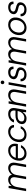

<svg xmlns="http://www.w3.org/2000/svg" viewBox="2315 -3075 772 5442"><g transform="rotate(-90 2701.0 -354.0)"><path d="M4 0 92 -496H155L148 -412H151Q181 -455 225 -481.5Q269 -508 326 -508Q359 -508 388.5 -498.5Q418 -489 439.5 -466Q461 -443 470 -403H473Q503 -452 554 -480Q605 -508 659 -508Q712 -508 750 -485Q788 -462 804 -414.5Q820 -367 807 -293L755 0H685L735 -285Q750 -367 724 -407Q698 -447 639 -447Q599 -447 563 -428.5Q527 -410 501 -373.5Q475 -337 464 -283L414 0H344L394 -285Q409 -367 383 -407Q357 -447 298 -447Q257 -447 220.5 -425Q184 -403 157.5 -361Q131 -319 120 -257L74 0Z M1065 12Q998 12 950.5 -19Q903 -50 881.5 -105.5Q860 -161 870 -236Q878 -297 903 -347Q928 -397 966.5 -433Q1005 -469 1053.5 -488.5Q1102 -508 1159 -508Q1229 -508 1273.5 -477.5Q1318 -447 1337 -397.5Q1356 -348 1348 -290Q1347 -278 1344.5 -263Q1342 -248 1338 -233H923L933 -293H1281Q1288 -342 1272 -376.5Q1256 -411 1224 -429.5Q1192 -448 1146 -448Q1101 -448 1058.5 -428Q1016 -408 985.5 -369.5Q955 -331 944 -274L939 -247Q928 -182 944.5 -137.5Q961 -93 996 -70.5Q1031 -48 1076 -48Q1132 -48 1174.5 -74Q1217 -100 1241 -146H1309Q1289 -101 1253.5 -65Q1218 -29 1170.5 -8.5Q1123 12 1065 12Z M1597 12Q1531 12 1482 -19Q1433 -50 1410 -106Q1387 -162 1397 -236Q1405 -296 1431 -346.5Q1457 -397 1496.5 -433Q1536 -469 1585.5 -488.5Q1635 -508 1689 -508Q1776 -508 1827 -463Q1878 -418 1880 -343H1810Q1809 -394 1771.5 -421Q1734 -448 1678 -448Q1631 -448 1586 -423.5Q1541 -399 1509.5 -352.5Q1478 -306 1469 -238Q1463 -191 1471.5 -155.5Q1480 -120 1500 -95.5Q1520 -71 1548 -59Q1576 -47 1608 -47Q1645 -47 1678.5 -59.5Q1712 -72 1738 -95Q1764 -118 1777 -153H1847Q1829 -105 1792 -67.5Q1755 -30 1705.5 -9Q1656 12 1597 12Z M2063 12Q2003 12 1966.5 -9Q1930 -30 1915 -64Q1900 -98 1906 -137Q1913 -190 1945.5 -226.5Q1978 -263 2031 -282Q2084 -301 2150 -301H2286Q2295 -349 2285.5 -382Q2276 -415 2249.5 -431.5Q2223 -448 2180 -448Q2128 -448 2085.5 -421.5Q2043 -395 2025 -344H1951Q1967 -398 2004 -434.5Q2041 -471 2090.5 -489.5Q2140 -508 2191 -508Q2259 -508 2299 -482.5Q2339 -457 2353.5 -411.5Q2368 -366 2357 -305L2303 0H2239L2249 -96H2246Q2232 -75 2214 -55Q2196 -35 2173.5 -20.5Q2151 -6 2123.5 3Q2096 12 2063 12ZM2080 -50Q2116 -50 2148 -64Q2180 -78 2206 -103Q2232 -128 2250 -162.5Q2268 -197 2275 -237L2276 -241H2145Q2092 -241 2056 -228Q2020 -215 2001.5 -192.5Q1983 -170 1980 -140Q1974 -100 1999.5 -75Q2025 -50 2080 -50Z M2399 0 2487 -496H2551L2542 -410H2545Q2579 -458 2626 -483Q2673 -508 2729 -508Q2788 -508 2827 -483.5Q2866 -459 2880.5 -411.5Q2895 -364 2883 -293L2831 0H2761L2811 -285Q2826 -366 2799 -406.5Q2772 -447 2706 -447Q2661 -447 2621.5 -425.5Q2582 -404 2554.5 -362.5Q2527 -321 2515 -260L2469 0Z M2934 0 3022 -496H3092L3004 0ZM3087 -617Q3066 -617 3051 -632Q3036 -647 3036 -669Q3036 -692 3051 -706Q3066 -720 3087 -720Q3108 -720 3123 -706Q3138 -692 3138 -669Q3138 -647 3123 -632Q3108 -617 3087 -617Z M3301 12Q3242 12 3200 -8.5Q3158 -29 3136 -66.5Q3114 -104 3117 -157H3186Q3185 -124 3199 -99.5Q3213 -75 3242 -62.5Q3271 -50 3313 -50Q3351 -50 3377.5 -61Q3404 -72 3420 -92Q3436 -112 3439 -137Q3443 -167 3430 -183.5Q3417 -200 3390 -209Q3363 -218 3324 -226Q3297 -232 3269 -242Q3241 -252 3219 -268.5Q3197 -285 3185 -309.5Q3173 -334 3178 -366Q3184 -409 3210.5 -440.5Q3237 -472 3280 -490Q3323 -508 3376 -508Q3452 -508 3495.5 -469.5Q3539 -431 3534 -357H3464Q3467 -398 3441.5 -422Q3416 -446 3365 -446Q3317 -446 3286.5 -425Q3256 -404 3252 -369Q3249 -348 3261 -333Q3273 -318 3298 -307.5Q3323 -297 3358 -289Q3390 -282 3419.5 -272.5Q3449 -263 3471.5 -247.5Q3494 -232 3505.5 -207Q3517 -182 3512 -144Q3507 -99 3478 -63.5Q3449 -28 3404 -8Q3359 12 3301 12Z M3563 0 3651 -496H3714L3707 -412H3710Q3740 -455 3784 -481.5Q3828 -508 3885 -508Q3918 -508 3947.5 -498.5Q3977 -489 3998.5 -466Q4020 -443 4029 -403H4032Q4062 -452 4113 -480Q4164 -508 4218 -508Q4271 -508 4309 -485Q4347 -462 4363 -414.5Q4379 -367 4366 -293L4314 0H4244L4294 -285Q4309 -367 4283 -407Q4257 -447 4198 -447Q4158 -447 4122 -428.5Q4086 -410 4060 -373.5Q4034 -337 4023 -283L3973 0H3903L3953 -285Q3968 -367 3942 -407Q3916 -447 3857 -447Q3816 -447 3779.5 -425Q3743 -403 3716.5 -361Q3690 -319 3679 -257L3633 0Z M4631 12Q4564 12 4514.5 -19Q4465 -50 4442 -106Q4419 -162 4429 -237Q4437 -298 4463 -348Q4489 -398 4529 -434Q4569 -470 4618.5 -489Q4668 -508 4721 -508Q4790 -508 4839 -477.5Q4888 -447 4911 -391.5Q4934 -336 4924 -260Q4916 -199 4890 -149Q4864 -99 4824 -63Q4784 -27 4734.5 -7.5Q4685 12 4631 12ZM4641 -48Q4691 -48 4735.5 -73Q4780 -98 4811.5 -145Q4843 -192 4852 -259Q4861 -322 4843 -363.5Q4825 -405 4790 -426.5Q4755 -448 4711 -448Q4663 -448 4618 -423Q4573 -398 4541.5 -351Q4510 -304 4501 -237Q4493 -175 4510.5 -133Q4528 -91 4562.5 -69.5Q4597 -48 4641 -48Z M5144 12Q5085 12 5043 -8.5Q5001 -29 4979 -66.5Q4957 -104 4960 -157H5029Q5028 -124 5042 -99.5Q5056 -75 5085 -62.5Q5114 -50 5156 -50Q5194 -50 5220.5 -61Q5247 -72 5263 -92Q5279 -112 5282 -137Q5286 -167 5273 -183.5Q5260 -200 5233 -209Q5206 -218 5167 -226Q5140 -232 5112 -242Q5084 -252 5062 -268.5Q5040 -285 5028 -309.5Q5016 -334 5021 -366Q5027 -409 5053.5 -440.5Q5080 -472 5123 -490Q5166 -508 5219 -508Q5295 -508 5338.5 -469.5Q5382 -431 5377 -357H5307Q5310 -398 5284.5 -422Q5259 -446 5208 -446Q5160 -446 5129.5 -425Q5099 -404 5095 -369Q5092 -348 5104 -333Q5116 -318 5141 -307.5Q5166 -297 5201 -289Q5233 -282 5262.5 -272.5Q5292 -263 5314.5 -247.5Q5337 -232 5348.5 -207Q5360 -182 5355 -144Q5350 -99 5321 -63.5Q5292 -28 5247 -8Q5202 12 5144 12Z"/></g></svg>

Font: DM Sans 36pt Light
Style: Italic
Weight: 300
Italic angle: -10°
Designer: Colophon Foundry, Jonny Pinhorn
Foundry: Colophon Foundry
Version: Version 4.004;gftools[0.9.30]